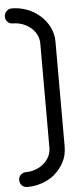

<svg xmlns="http://www.w3.org/2000/svg" viewBox="-61 -851 408 980"><g transform="rotate(-5 143.0 -361.5)"><path d="M168 -628Q168 -653 157 -674Q146 -695 128 -710Q110 -725 86.5 -733.5Q63 -742 38 -742Q22 -742 11 -752.5Q0 -763 0 -780Q0 -796 11 -807.5Q22 -819 39 -819Q78 -819 115.5 -805Q153 -791 182 -765.5Q211 -740 228.5 -705.5Q246 -671 246 -630V-94Q246 -49 228 -14.5Q210 20 180 46H181Q152 70 115.5 83Q79 96 39 96Q22 96 11 85Q0 74 0 58Q0 41 11 30.5Q22 20 38 20Q63 20 86.5 11.5Q110 3 128 -12Q146 -27 157 -48Q168 -69 168 -94Z"/></g></svg>

Font: VDS Compensated
Style: Light
Weight: 300
Designer: artmaker
Foundry: artmaker
Version: Version 1.000 2012 initial release